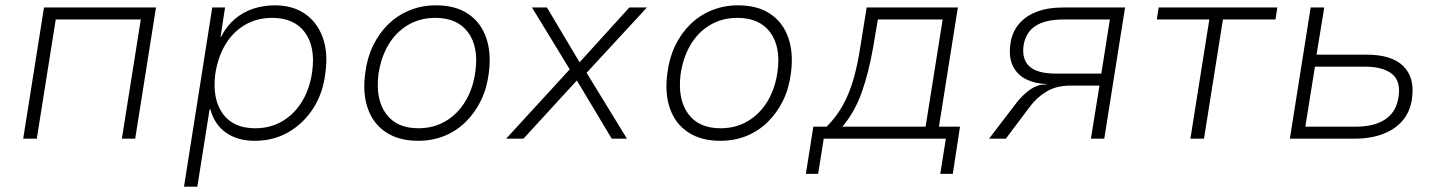

<svg xmlns="http://www.w3.org/2000/svg" viewBox="-20 -520 5394 720"><path d="M67 0 145 -492H565L487 0H437L508 -447H189L118 0Z M670 180 776 -492H824L807 -382H809Q830 -423 861 -449Q892 -475 930 -487.5Q968 -500 1011 -500Q1078 -500 1124 -468Q1170 -436 1190.5 -379Q1211 -322 1200 -245Q1191 -170 1154.5 -113.5Q1118 -57 1062 -24.5Q1006 8 935 8Q871 8 827.5 -22.5Q784 -53 769 -110H766L720 180ZM937 -39Q995 -39 1040.5 -66.5Q1086 -94 1114.5 -142.5Q1143 -191 1151 -254Q1163 -345 1123 -399Q1083 -453 1000 -453Q943 -453 897.5 -426Q852 -399 824 -351Q796 -303 787 -240Q776 -148 815.5 -93.5Q855 -39 937 -39Z M1548 8Q1476 8 1427.5 -24Q1379 -56 1359 -114Q1339 -172 1350 -248Q1357 -304 1379.5 -350Q1402 -396 1436.5 -429.5Q1471 -463 1516.5 -481.5Q1562 -500 1615 -500Q1688 -500 1735.5 -468Q1783 -436 1803 -379Q1823 -322 1813 -246Q1806 -189 1783.5 -143Q1761 -97 1726.5 -63Q1692 -29 1647 -10.5Q1602 8 1548 8ZM1549 -39Q1607 -39 1652.5 -66.5Q1698 -94 1726.5 -142.5Q1755 -191 1763 -254Q1775 -345 1735 -399Q1695 -453 1612 -453Q1555 -453 1509.5 -426Q1464 -399 1436 -351Q1408 -303 1399 -240Q1388 -148 1427.5 -93.5Q1467 -39 1549 -39Z M1878 0 2123 -267 2128 -241 1975 -492H2031L2153 -287H2154L2340 -492H2406L2177 -244L2170 -263L2331 0H2274L2144 -217H2142L1943 0Z M2681 8Q2609 8 2560.5 -24Q2512 -56 2492 -114Q2472 -172 2483 -248Q2490 -304 2512.5 -350Q2535 -396 2569.5 -429.5Q2604 -463 2649.5 -481.5Q2695 -500 2748 -500Q2821 -500 2868.5 -468Q2916 -436 2936 -379Q2956 -322 2946 -246Q2939 -189 2916.5 -143Q2894 -97 2859.5 -63Q2825 -29 2780 -10.5Q2735 8 2681 8ZM2682 -39Q2740 -39 2785.5 -66.5Q2831 -94 2859.5 -142.5Q2888 -191 2896 -254Q2908 -345 2868 -399Q2828 -453 2745 -453Q2688 -453 2642.5 -426Q2597 -399 2569 -351Q2541 -303 2532 -240Q2521 -148 2560.5 -93.5Q2600 -39 2682 -39Z M3002 132 3030 -45H3080Q3116 -81 3140.5 -125Q3165 -169 3180.5 -223Q3196 -277 3206 -343L3230 -492H3572L3501 -45H3580L3553 132H3506L3527 0H3069L3048 132ZM3139 -45H3451L3515 -447H3272L3254 -341Q3238 -249 3212 -175Q3186 -101 3139 -45Z M3689 0 3793 -136Q3816 -165 3843 -184Q3870 -203 3896 -203H3903V-205Q3862 -206 3828.5 -222.5Q3795 -239 3778.5 -272Q3762 -305 3769 -355Q3774 -396 3798.5 -427Q3823 -458 3865.5 -475Q3908 -492 3969 -492H4199L4121 0H4071L4103 -199H3994Q3942 -199 3905 -177Q3868 -155 3842 -120L3752 0ZM3940 -244H4110L4142 -447H3971Q3899 -447 3862 -422Q3825 -397 3818 -347Q3812 -296 3841.5 -270Q3871 -244 3940 -244Z M4444 0 4515 -447H4318L4325 -492H4770L4763 -447H4566L4495 0Z M4817 0 4895 -492H4946L4917 -315H5105Q5199 -315 5242.5 -272Q5286 -229 5275 -151Q5269 -104 5242 -70.5Q5215 -37 5168.5 -18.5Q5122 0 5059 0ZM4875 -45H5065Q5134 -45 5175.5 -73Q5217 -101 5225 -159Q5233 -217 5199 -243.5Q5165 -270 5099 -270H4911Z"/></svg>

Font: Nunito Sans 7pt ExtraLight
Style: Italic
Weight: 250
Italic angle: -9°
Designer: Vernon Adams
Foundry: Vernon Adams
Version: Version 3.101;gftools[0.9.27]